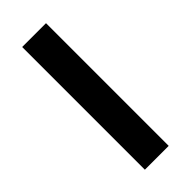

<svg xmlns="http://www.w3.org/2000/svg" viewBox="-228 -732 769 769"><g transform="rotate(-45 156.0 -347.5)"><path d="M86 0V-695H221V0Z"/></g></svg>

Font: Coval
Style: Bold
Weight: 700
Foundry: Context Ltd
Version: Version 001.000